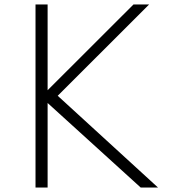

<svg xmlns="http://www.w3.org/2000/svg" viewBox="-20 -845 776 865"><path d="M140 0V-825H194.5V-438.5L581.5 -825H652L240 -413.5L692 0H614L194.5 -381V0Z"/></svg>

Font: Spartan Thin Light
Style: Regular
Weight: 300
Version: Version 1.004